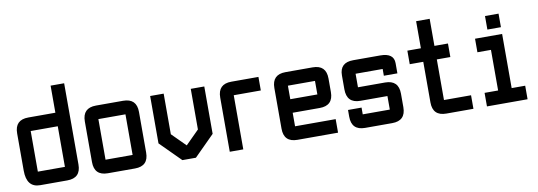

<svg xmlns="http://www.w3.org/2000/svg" viewBox="-54 -1024 3820 1364"><g transform="rotate(-10 1855.5 -342.0)"><path d="M439.5 -97.7Q439.5 0 341.8 0H146.5Q48.8 0 48.8 -122.1V-390.6Q48.8 -488.3 146.5 -488.3H341.8V-683.6H439.5ZM146.5 -97.7H341.8V-390.6H146.5Z M830.1 0H634.8Q537.1 0 537.1 -97.7V-390.6Q537.1 -488.3 634.8 -488.3H830.1Q927.7 -488.3 927.7 -390.6V-97.7Q927.7 0 830.1 0ZM830.1 -97.7V-390.6H634.8V-97.7Z M1318.4 -488.3H1416V-146.5L1269.5 0H1171.9L1025.4 -146.5V-488.3H1123V-195.3L1220.7 -97.7L1318.4 -195.3Z M1611.3 -488.3H1806.6V-390.6H1611.3V0H1513.7V-390.6Q1513.7 -488.3 1611.3 -488.3Z M2002 -488.3H2197.3Q2294.9 -488.3 2294.9 -390.6V-293Q2294.9 -195.3 2197.3 -195.3H2002V-97.7H2294.9V0H2002Q1904.3 0 1904.3 -97.7V-390.6Q1904.3 -488.3 2002 -488.3ZM2197.3 -390.6H2002V-293H2197.3Z M2392.6 -146.5H2490.2V-97.7H2685.5V-195.3H2490.2Q2392.6 -195.3 2392.6 -295.4V-395.5Q2392.6 -488.3 2490.2 -488.3H2685.5Q2783.2 -488.3 2783.2 -415V-341.8H2685.5V-390.6H2490.2V-293H2685.5Q2783.2 -293 2783.2 -195.3V-97.7Q2783.2 0 2685.5 0H2490.2Q2392.6 0 2392.6 -97.7Z M3076.2 0Q2978.5 0 2978.5 -97.7V-390.6H2880.9V-488.3H2978.5V-683.6H3076.2V-488.3H3173.8V-390.6H3076.2V-97.7H3271.5V0Z M3466.8 -537.1V-634.8H3564.5V-537.1ZM3369.1 0V-97.7H3466.8V-390.6H3369.1V-488.3H3564.5V-97.7H3662.1V0Z"/></g></svg>

Font: BabelStone Runic
Style: Regular
Weight: 400
Designer: Andrew West
Foundry: BabelStone
Version: Version 7.004 November 9, 2023